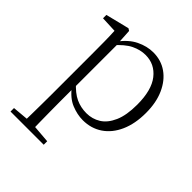

<svg xmlns="http://www.w3.org/2000/svg" viewBox="-213 -656 1051 1051"><g transform="rotate(45 312.0 -131.0)"><path d="M42 260V233L154 223H175L299 233V260ZM132 260Q133 229 133.5 189.5Q134 150 134.5 108.5Q135 67 135 32V-278Q135 -330 134.5 -374Q134 -418 132 -455L39 -459V-485L176 -519L189 -511L194 -425L196 -420V-80L195 -71V32Q195 66 195.5 107.5Q196 149 196.5 189Q197 229 198 260ZM355 14Q312 14 266.5 -4.5Q221 -23 182 -75H169L181 -108Q222 -62 260 -44.5Q298 -27 342 -27Q387 -27 424 -50Q461 -73 483.5 -124Q506 -175 506 -257Q506 -369 461.5 -425.5Q417 -482 346 -482Q306 -482 265.5 -462.5Q225 -443 178 -389L169 -420H181Q221 -475 269.5 -498.5Q318 -522 366 -522Q427 -522 473 -489.5Q519 -457 545.5 -398Q572 -339 572 -259Q572 -175 544.5 -113.5Q517 -52 468 -19Q419 14 355 14Z"/></g></svg>

Font: Noto Serif HK
Style: Regular
Weight: 200
Designer: Ryoko NISHIZUKA 西塚涼子 (kana & ideographs); Frank Grießhammer (Latin, Greek & Cyrillic); Wenlong ZHANG 张文龙 (bopomofo); San
Foundry: Adobe
Version: Version 2.001;hotconv 1.1.0;makeotfexe 2.6.0